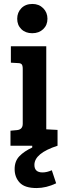

<svg xmlns="http://www.w3.org/2000/svg" viewBox="-20 -737 336 971"><path d="M214 -503V-83L271 -80V0Q154 38 154 97Q154 135 195 135Q217 135 242 124L264 190Q214 214 165 214Q105 214 79.5 186.5Q54 159 54 118Q54 78 78 53Q102 28 143 9V0H33V-76L66 -79Q95 -82 95 -111V-389Q95 -406 89.5 -412Q84 -418 70 -418L35 -420V-503ZM144 -717Q177 -717 198.5 -695.5Q220 -674 220 -642Q220 -610 198.5 -589.5Q177 -569 143 -569Q109 -569 88 -589.5Q67 -610 67 -642Q67 -674 88 -695.5Q109 -717 144 -717Z"/></svg>

Font: Bree Serif
Style: Regular
Weight: 400
Designer: Veronika Burian, Jos Scaglione
Foundry: TypeTogether
Version: Version 1.001